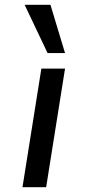

<svg xmlns="http://www.w3.org/2000/svg" viewBox="-20 -783 366 803"><path d="M74 0 153 -496H252L173 0ZM179 -561 83 -763H191L252 -561Z"/></svg>

Font: Nunito Sans 7pt Expanded
Style: Italic
Weight: 400
Width: 7
Italic angle: -9°
Designer: Vernon Adams
Foundry: Vernon Adams
Version: Version 3.101;gftools[0.9.27]